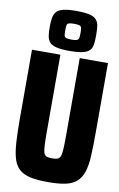

<svg xmlns="http://www.w3.org/2000/svg" viewBox="-124 -1166 832 1339"><g transform="rotate(10 292.0 -496.0)"><path d="M314 109Q240 109 191 98.5Q142 88 112.5 62Q83 36 69 -9.5Q55 -55 50.5 -124.5Q46 -194 46 -294V-781H247V-236Q247 -174 249 -138Q251 -102 257 -85.5Q263 -69 277 -64Q291 -59 314 -59Q339 -59 353 -64Q367 -69 373.5 -85.5Q380 -102 382 -138Q384 -174 384 -236V-781H584V-294Q584 -194 580.5 -124.5Q577 -55 562 -9.5Q547 36 517.5 62Q488 88 439 98.5Q390 109 314 109ZM305 -818Q247 -818 213 -826Q179 -834 164 -850.5Q149 -867 144.5 -894Q140 -921 140 -958Q140 -995 144.5 -1022Q149 -1049 164 -1067Q179 -1085 213 -1093Q247 -1101 305 -1101Q363 -1101 397 -1093Q431 -1085 446.5 -1067Q462 -1049 465.5 -1022Q469 -995 469 -958Q469 -921 465.5 -894Q462 -867 446.5 -850.5Q431 -834 397 -826Q363 -818 305 -818ZM304 -898Q331 -898 342.5 -902.5Q354 -907 356.5 -918.5Q359 -930 359 -953Q359 -976 356.5 -989Q354 -1002 342.5 -1006Q331 -1010 304 -1010Q279 -1010 267 -1006Q255 -1002 253 -989Q251 -976 251 -953Q251 -930 253 -918.5Q255 -907 267 -902.5Q279 -898 304 -898Z"/></g></svg>

Font: Farlight84_Sys_V01
Style: Bold
Weight: 700
Designer: Monotype Design Team, Nadine Chahine and Nizar Qandah
Foundry: Monotype Imaging Inc.
Version: Version 2.004;October 31, 2024;FontCreator 14.0.0.2814 64-bi